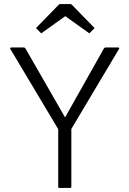

<svg xmlns="http://www.w3.org/2000/svg" viewBox="-20 -1010 640 950"><path d="M31 -768Q29 -771 30.5 -773Q32 -775 35 -775H99Q102 -775 106 -770L302 -429L494 -770Q498 -775 501 -775H565Q568 -775 569.5 -773Q571 -771 569 -768L333 -372V-86Q333 -80 327 -80H274Q268 -80 268 -86V-371ZM158 -871 270 -986Q274 -990 278 -990H328Q332 -990 336 -986L448 -871L422 -845L303 -930L184 -845Z"/></svg>

Font: Gowun Dodum
Style: Regular
Weight: 400
Designer: Yanghee Ryu
Foundry: Yanghee Ryu
Version: Version 2.000